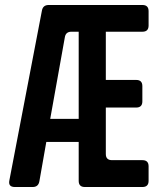

<svg xmlns="http://www.w3.org/2000/svg" viewBox="-20 -750 640 770"><path d="M39.7 0Q12 0 17.6 -26.7L148.2 -707.9Q152.4 -730 175.4 -730H551.2Q575.9 -730 575.9 -705.3V-647.5Q575.9 -622.8 551.2 -622.8H404.4V-429.4H526.2Q550.9 -429.4 550.9 -404.7V-343.4Q550.9 -318.7 526.2 -318.7H404.4V-132.4Q404.4 -107.7 429.1 -107.7H551.2Q575.9 -107.7 575.9 -83.1V-24.7Q575.9 0 551.2 0H320.2Q295.6 0 295.6 -24.7V-180.8H165.7L137.9 -22.7Q133.7 0 111.2 0ZM181.4 -273.3H295.6V-622.8H266.3Q243.7 -622.8 240.1 -600.7Z"/></svg>

Font: Pitagon Sans Mono
Style: Regular
Weight: 400
Monospace: yes
Designer: Travis Tran
Foundry: Pitagon
Version: Version 1.001;gftools[0.9.26]